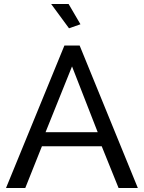

<svg xmlns="http://www.w3.org/2000/svg" viewBox="-20 -937 717 957"><path d="M301 -710H377L667 0H571L487 -208H189L106 0H10ZM467 -278 339 -606 207 -278ZM235 -917H322L381 -816L324 -796Z"/></svg>

Font: Raleway Thin Medium
Style: Regular
Weight: 500
Version: Version 4.026